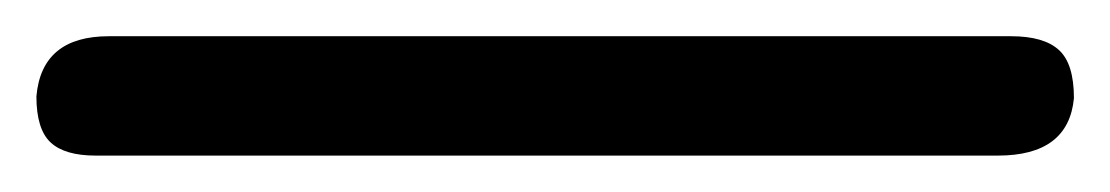

<svg xmlns="http://www.w3.org/2000/svg" viewBox="-66 42 613 106"><path d="M484.9 127.9H-13.2Q-30.3 127.9 -38.1 120.6Q-45.9 113.3 -45.9 95.2Q-43 62 -5.9 62H492.2Q510.3 62 518.6 69.6Q526.9 77.1 526.9 96.2Q523.9 127.9 484.9 127.9Z"/></svg>

Font: BPreplay
Style: Italic
Weight: 400
Italic angle: -6°
Designer: Magenta/George Triantafyllakos
Foundry: Magenta/George Triantafyllakos
Version: Version 1.00